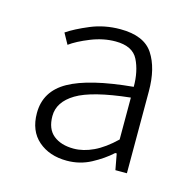

<svg xmlns="http://www.w3.org/2000/svg" viewBox="-66 -873 503 500"><g transform="rotate(15 186.0 -623.5)"><path d="M154 -440Q107 -440 77 -466Q47 -492 47 -540Q47 -599 101.5 -629.5Q156 -660 273 -671Q273 -713 258 -743Q243 -773 197 -773Q164 -773 130.5 -759.5Q97 -746 78 -732L62 -761Q84 -776 121 -791.5Q158 -807 201 -807Q265 -807 289.5 -769.5Q314 -732 314 -670V-449H283L275 -492H271Q249 -472 219 -456Q189 -440 154 -440ZM163 -475Q189 -475 216.5 -488Q244 -501 273 -529V-642Q171 -631 129.5 -606Q88 -581 88 -543Q88 -508 108.5 -491.5Q129 -475 163 -475Z"/></g></svg>

Font: Noto Sans JP Thin ExtraLight
Style: Regular
Weight: 250
Version: Version 2.004-H2;hotconv 1.0.118;makeotfexe 2.5.65603